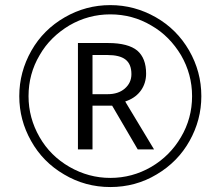

<svg xmlns="http://www.w3.org/2000/svg" viewBox="-20 -737 872 759"><path d="M345.7 -364.7V-372.1V-512.2V-519.5H353H404.8C436.5 -519.5 460.4 -513.7 475.6 -502C491.7 -489.7 499.5 -470.7 499.5 -443.8C499.5 -420.9 490.7 -401.9 473.1 -386.7C456.1 -372.1 433.6 -364.7 405.8 -364.7H353ZM557.6 -445.8C557.6 -486.8 545.9 -517.1 522.5 -537.1C499.5 -556.2 460.9 -566.9 408.2 -566.9H288.1V-146.5H345.7V-312V-319.3H353H418.9H423.3L425.3 -315.9L524.4 -146.5H588.9L479.5 -328.1L475.1 -335.9L483.4 -338.9C530.3 -356.9 557.6 -397 557.6 -445.8ZM56.2 -356.9C56.2 -293.9 71.8 -234.9 103 -179.7C133.8 -124.5 177.2 -80.1 233.4 -47.4C289.1 -14.2 350.1 2.4 416 2.4C482.4 2.4 543.9 -14.2 599.1 -47.4C655.3 -80.6 698.7 -125 729.5 -180.2C760.3 -235.4 775.9 -293.9 775.9 -356.9C775.9 -421.4 759.8 -481.4 727.5 -537.6C695.3 -593.3 651.4 -637.2 595.7 -668.9C539.6 -700.7 480 -716.8 416 -716.8C351.6 -716.8 291.5 -700.7 235.8 -668.5C179.7 -636.2 135.7 -592.3 104 -536.6C72.3 -480.5 56.2 -420.9 56.2 -356.9ZM92.8 -356.9C92.8 -415.5 107.4 -469.7 136.7 -519C165 -568.8 205.6 -607.4 254.4 -636.7C304.2 -665.5 357.9 -680.2 416 -680.2C474.6 -680.2 528.8 -665.5 578.1 -636.2C627.9 -607.9 666.5 -567.4 695.8 -518.6C724.6 -468.8 739.3 -415 739.3 -356.9C739.3 -298.3 724.6 -244.1 695.3 -194.8C666.5 -145.5 627 -106 577.6 -77.1C527.8 -48.3 474.1 -33.7 416 -33.7C358.9 -33.7 305.2 -48.3 254.9 -77.1C204.6 -106 165 -145 136.2 -195.3C107.4 -245.6 92.8 -299.3 92.8 -356.9Z"/></svg>

Font: Sahel Light
Style: Regular
Weight: 300
Foundry: Saber Rastikerdar (saber.rastikerdar@gmail.com)
Version: Version 3.4.0